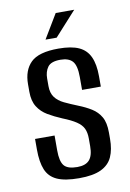

<svg xmlns="http://www.w3.org/2000/svg" viewBox="-77 -690 506 746"><g transform="rotate(-10 176.5 -317.0)"><path d="M175 7Q119 7 88 -7Q57 -21 44.5 -51.5Q32 -82 32 -131V-173H109V-114Q109 -71 123 -54Q137 -37 175 -37Q208 -37 223 -54Q238 -71 238 -108V-139Q238 -162 230.5 -178Q223 -194 203.5 -207Q184 -220 151 -233Q120 -246 95.5 -260.5Q71 -275 56.5 -298Q42 -321 42 -357V-387Q42 -442 73 -472.5Q104 -503 182 -503Q233 -503 262.5 -489.5Q292 -476 305.5 -446.5Q319 -417 319 -370V-329H245V-380Q245 -425 230 -442Q215 -459 182 -459Q145 -459 132 -441Q119 -423 119 -396V-366Q119 -339 131.5 -322Q144 -305 167 -294Q190 -283 220 -271Q248 -260 270.5 -246Q293 -232 306 -209.5Q319 -187 319 -148V-123Q319 -81 306 -52Q293 -23 261.5 -8Q230 7 175 7ZM139 -546 196 -641H269L183 -546Z"/></g></svg>

Font: Alumni Sans Thin Medium
Style: Regular
Weight: 500
Version: Version 1.018